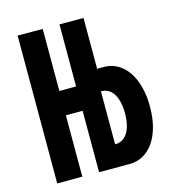

<svg xmlns="http://www.w3.org/2000/svg" viewBox="-104 -782 794 870"><g transform="rotate(-15 293.0 -346.5)"><path d="M57.6 0H175.3V-288.1H253.9V0H397.5C491.7 0 553.7 -90.3 553.7 -227.5C553.7 -364.7 491.7 -455.1 397.5 -455.1H366.7V-693.4H253.9V-402.3H175.3V-693.4H57.6ZM356.9 -351.6H359.4C407.7 -351.6 436.5 -304.7 436.5 -227.5C436.5 -150.9 407.7 -103.5 359.4 -103.5H356.9Z"/></g></svg>

Font: Cascadia Code NF SemiBold
Style: Regular
Weight: 600
Monospace: yes
Designer: Aaron Bell
Foundry: Saja Typeworks
Version: Version 2404.023